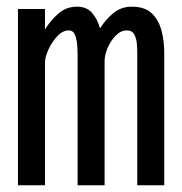

<svg xmlns="http://www.w3.org/2000/svg" viewBox="-20 -553 540 569"><path d="M33.2 -3.9V-526.4H113.3V-465.8Q128.9 -491.2 152.3 -512.2Q175.8 -533.2 208 -533.2Q237.3 -533.2 253.4 -514.2Q269.5 -495.1 276.4 -468.8Q292 -494.1 315.4 -513.7Q338.9 -533.2 370.1 -533.2Q410.2 -533.2 430.7 -512.7Q451.2 -492.2 459 -460.9Q466.8 -429.7 466.8 -396.5V-3.9H386.7V-401.4Q386.7 -412.1 385.3 -426.3Q383.8 -440.4 377.4 -451.7Q371.1 -462.9 356.4 -462.9Q337.9 -462.9 322.8 -447.3Q307.6 -431.6 298.8 -410.6Q290 -389.6 290 -373V-3.9H210V-391.6Q210 -400.4 209 -417.5Q208 -434.6 202.6 -448.7Q197.3 -462.9 183.6 -462.9Q166 -462.9 149.9 -445.8Q133.8 -428.7 123.5 -406.2Q113.3 -383.8 113.3 -367.2V-3.9Z"/></svg>

Font: Kosugi
Style: Regular
Weight: 400
Version: Version 4.002